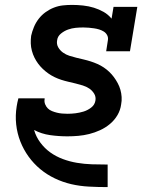

<svg xmlns="http://www.w3.org/2000/svg" viewBox="-20 -548 640 783"><path d="M418 215Q380 215 342.5 213Q305 211 270.5 203Q236 195 203.5 179.5Q171 164 144 141.5Q117 119 96.5 90.5Q76 62 63 29Q50 -4 46 -40.5Q42 -77 48 -114Q49 -122 51 -130.5Q53 -139 55 -147H162Q162 -146 162 -145Q162 -144 162 -144Q160 -133 164 -123Q168 -113 175 -106Q182 -99 192 -95Q202 -91 212 -88.5Q222 -86 233 -85Q244 -84 255 -84Q271 -84 287.5 -86Q304 -88 320.5 -93Q337 -98 351.5 -109Q366 -120 369 -137Q372 -153 364 -166Q356 -179 344 -187Q332 -195 317.5 -199.5Q303 -204 288.5 -207.5Q274 -211 259 -214.5Q244 -218 230 -222.5Q216 -227 202.5 -233.5Q189 -240 177 -248.5Q165 -257 154.5 -267Q144 -277 135.5 -288.5Q127 -300 120.5 -313Q114 -326 110 -341Q106 -356 105.5 -371Q105 -386 107 -402Q111 -420 118.5 -438Q126 -456 138 -471.5Q150 -487 166 -498.5Q182 -510 200 -517Q218 -524 236.5 -526Q255 -528 274 -528Q296 -528 319 -525.5Q342 -523 363 -516.5Q384 -510 402.5 -499.5Q421 -489 435 -472L443 -520H540L510 -339H413L420 -384Q422 -395 417 -404.5Q412 -414 403 -419.5Q394 -425 384 -428Q374 -431 363.5 -432.5Q353 -434 342 -435Q331 -436 320 -436Q304 -436 288.5 -434.5Q273 -433 257.5 -427.5Q242 -422 228.5 -411Q215 -400 213 -384Q210 -368 217.5 -355Q225 -342 237 -333.5Q249 -325 263 -320.5Q277 -316 291.5 -312.5Q306 -309 321 -305.5Q336 -302 350 -297.5Q364 -293 377.5 -287Q391 -281 403 -273Q415 -265 425.5 -255Q436 -245 444.5 -233.5Q453 -222 460 -209Q467 -196 471 -182Q475 -168 476 -152.5Q477 -137 474 -122Q471 -99 459 -78.5Q447 -58 428.5 -42.5Q410 -27 388 -17Q366 -7 344 -1.5Q322 4 299.5 6Q277 8 255 8Q219 8 184 3Q149 -2 119 -18Q127 10 144.5 33.5Q162 57 185 73.5Q208 90 236 100.5Q264 111 294 116Q324 121 354.5 122Q385 123 416 123H417Q417 123 417 123Q417 123 417 123H419V215Z"/></svg>

Font: Iosevka Etoile SmBdObl
Style: Regular
Weight: 600
Italic angle: -9°
Designer: Belleve Invis
Foundry: Belleve Invis
Version: Version 15.5.2; ttfautohint (v1.8.4)